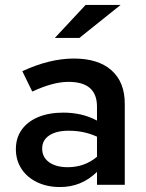

<svg xmlns="http://www.w3.org/2000/svg" viewBox="-20 -745 590 774"><path d="M222 9Q170 9 129.5 -10.5Q89 -30 66.5 -64.5Q44 -99 44 -144Q44 -189 67.5 -222Q91 -255 134 -273Q177 -291 236 -291Q271 -291 305 -283.5Q339 -276 371 -259V-315Q371 -365 342.5 -390Q314 -415 256 -415Q225 -415 189.5 -405.5Q154 -396 110 -376L70 -458Q180 -509 278 -509Q376 -509 429.5 -461.5Q483 -414 483 -327V0H371V-52Q339 -21 302 -6Q265 9 222 9ZM150 -146Q150 -111 178 -91Q206 -71 253 -71Q287 -71 316.5 -81.5Q346 -92 371 -113V-194Q345 -206 317 -212Q289 -218 256 -218Q207 -218 178.5 -199Q150 -180 150 -146ZM201 -592 325 -725H466L300 -592Z"/></svg>

Font: Red Hat Text Medium
Style: Regular
Weight: 500
Designer: Pentagram, MCKL
Foundry: Pentagram, MCKL
Version: Version 1.023